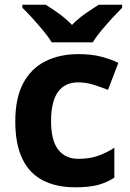

<svg xmlns="http://www.w3.org/2000/svg" viewBox="-20 -786 554 816"><path d="M300 10Q219 10 162 -19.5Q105 -49 75 -111Q45 -173 45 -270Q45 -370 79 -433Q113 -496 173.5 -526Q234 -556 313 -556Q369 -556 410.5 -545Q452 -534 483 -519L439 -404Q404 -418 373.5 -427Q343 -436 313 -436Q197 -436 197 -271Q197 -189 227.5 -150Q258 -111 313 -111Q360 -111 396 -123.5Q432 -136 466 -158V-31Q432 -9 394.5 0.5Q357 10 300 10ZM200 -606Q186 -629 163.5 -656Q141 -683 117.5 -709Q94 -735 75 -753V-766H174Q200 -750 230 -728.5Q260 -707 286 -680Q312 -707 343 -728.5Q374 -750 400 -766H499V-753Q481 -735 457 -709Q433 -683 410.5 -656Q388 -629 374 -606Z"/></svg>

Font: Noto Sans New Tai Lue
Style: Bold
Weight: 700
Version: Version 2.003